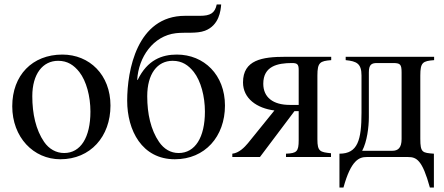

<svg xmlns="http://www.w3.org/2000/svg" viewBox="-20 -705 1992 862"><path d="M476 -231C476 -369 382 -460 260 -460C125 -460 35 -367 35 -228C35 -89 130 10 251 10C386 10 476 -92 476 -231ZM386 -204C386 -88 342 -18 268 -18C232 -18 200 -36 178 -68C141 -122 125 -194 125 -273C125 -373 172 -432 241 -432C284 -432 312 -412 336 -382C368 -341 386 -272 386 -204Z M596 -347C602 -448 667 -544 770 -556C815 -561 862 -553 900 -567C964 -591 971 -658 973 -685H953C945 -646 924 -634 878 -634H811C594 -634 551 -387 551 -253C551 -120 617 10 765 10C900 10 990 -92 990 -231C990 -369 896 -460 774 -460C708 -460 642 -437 598 -346ZM900 -204C900 -88 856 -18 782 -18C746 -18 716 -36 694 -68C657 -122 641 -194 641 -273C641 -373 686 -432 755 -432C798 -432 826 -412 850 -382C882 -341 900 -272 900 -204Z M1467 -450H1261C1157 -450 1071 -436 1071 -335C1071 -263 1133 -219 1212 -209L1093 -62C1078 -44 1053 -18 1023 -15V0H1147L1302 -206H1321V-76C1321 -24 1312 -17 1264 -15V0H1466V-17C1417 -22 1405 -25 1405 -79V-366C1405 -425 1417 -431 1467 -435ZM1321 -234H1281C1206 -234 1162 -268 1162 -329C1162 -408 1226 -422 1291 -422C1315 -422 1321 -416 1321 -391Z M1929 -450H1532V-435C1581 -430 1603 -420 1603 -366V-199C1603 -76 1586 -15 1504 -15V137H1522C1556 13 1593 0 1626 0H1812C1850 0 1876 13 1910 137H1928V-15C1877 -19 1867 -19 1867 -82V-366C1867 -425 1878 -431 1929 -435ZM1783 -81C1783 -41 1767 -28 1741 -28H1606C1628 -69 1636 -135 1636 -179V-380C1636 -415 1648 -422 1673 -422H1743C1777 -422 1783 -417 1783 -379Z"/></svg>

Font: STIXGeneral
Style: Regular
Weight: 400
Designer: MicroPress Inc., with final additions and corrections provided by Coen Hoffman, Elsevier (retired)
Version: Version 1.1.0